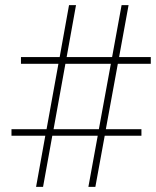

<svg xmlns="http://www.w3.org/2000/svg" viewBox="-20 -731 610 751"><path d="M440.9 -481.4 394 -225.6H533.2V-200.2H389.6L353 0H325.7L362.3 -200.2H184.6L148.4 0H121.1L157.2 -200.2H24.9V-225.6H162.1L208.5 -481.4H62V-507.8H213.4L250 -710.9H277.3L240.7 -507.8H418.5L455.6 -710.9H482.9L445.8 -507.8H569.8V-481.4ZM413.6 -481.4H235.8L189.5 -225.6H366.7Z"/></svg>

Font: Heebo Thin
Style: Regular
Weight: 250
Designer: Oded Ezer
Foundry: Meir Sadan
Version: Version 2.001; ttfautohint (v1.5.14-ce02) -l 8 -r 50 -G 200 